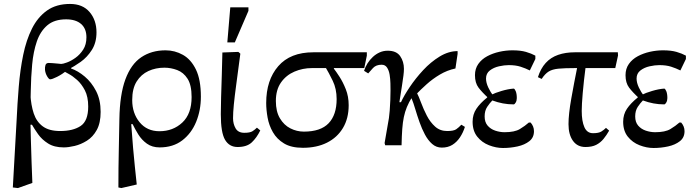

<svg xmlns="http://www.w3.org/2000/svg" viewBox="-20 -736 3518 973"><path d="M144 191 71 217 45 214 64 -123Q68 -210 75 -296Q82 -382 97.5 -457.5Q113 -533 142 -591Q171 -649 218 -682.5Q265 -716 335 -716Q399 -716 434 -675Q469 -634 469 -572Q469 -520 445.5 -483Q422 -446 389 -422.5Q356 -399 327 -385L321 -380Q294 -359 269 -346.5Q244 -334 234 -334Q228 -334 219 -349Q210 -364 208 -382Q207 -396 210.5 -406.5Q214 -417 227 -417Q232 -417 246.5 -416Q261 -415 275 -413.5Q289 -412 290 -412Q299 -412 319.5 -419.5Q340 -427 362.5 -443Q385 -459 401.5 -484.5Q418 -510 418 -547Q418 -591 391 -614.5Q364 -638 315 -638Q255 -638 219.5 -607.5Q184 -577 166.5 -525.5Q149 -474 143 -409.5Q137 -345 136 -277Q135 -209 133 -146L134 -123Q135 -82 136.5 -26.5Q138 29 140 86Q142 143 144 191ZM303 11Q255 11 223.5 -9Q192 -29 173 -56Q154 -83 142 -104H118L134 -259Q137 -203 151 -161Q165 -119 197 -95.5Q229 -72 285 -72Q350 -72 388.5 -97.5Q427 -123 427 -196Q427 -246 410 -278.5Q393 -311 370.5 -331Q348 -351 328 -361.5Q308 -372 302 -377L340 -398V-389Q375 -377 409.5 -348Q444 -319 467 -274.5Q490 -230 490 -169Q490 -113 470.5 -77.5Q451 -42 420.5 -23Q390 -4 358.5 3.5Q327 11 303 11Z M673 199 595 217 580 214Q580 114 582 25Q584 -64 585 -132Q587 -257 615.5 -334Q644 -411 696 -446Q748 -481 819 -481Q866 -481 907 -458Q948 -435 973 -383.5Q998 -332 998 -246Q998 -177 974 -118.5Q950 -60 903.5 -24.5Q857 11 789 11Q751 11 724.5 -8Q698 -27 681 -54.5Q664 -82 652 -107H645Q650 -37 654.5 14.5Q659 66 663.5 109Q668 152 673 199ZM788 -71Q857 -71 904 -115Q951 -159 951 -244Q951 -305 930.5 -337Q910 -369 878 -381Q846 -393 813 -393Q769 -393 732 -376Q695 -359 672.5 -323Q650 -287 650 -229Q650 -162 687.5 -116.5Q725 -71 788 -71Z M1184 9Q1142 9 1120.5 -27.5Q1099 -64 1099 -157Q1099 -192 1100.5 -244Q1102 -296 1104 -355.5Q1106 -415 1107 -470L1188 -473L1198 -464Q1186 -372 1177.5 -309.5Q1169 -247 1165 -206Q1161 -165 1161 -137Q1161 -108 1174 -85.5Q1187 -63 1218 -63Q1247 -63 1259.5 -71Q1272 -79 1282 -89L1299 -75Q1281 -38 1256 -14.5Q1231 9 1184 9ZM1170 -521H1132L1147 -699H1239V-681Z M1515 13Q1456 13 1419.5 -9Q1383 -31 1363 -66Q1343 -101 1336 -140.5Q1329 -180 1329 -214Q1329 -330 1390 -400.5Q1451 -471 1568 -471H1839V-454L1826 -391H1561Q1514 -391 1472 -373Q1430 -355 1404 -318Q1378 -281 1378 -224Q1378 -171 1398.5 -136.5Q1419 -102 1451.5 -85.5Q1484 -69 1520 -69Q1605 -69 1645.5 -111.5Q1686 -154 1686 -234Q1686 -286 1666 -327Q1646 -368 1628 -398L1672 -401V-388Q1683 -374 1700.5 -347Q1718 -320 1732.5 -283.5Q1747 -247 1747 -203Q1747 -136 1718 -87.5Q1689 -39 1637 -13Q1585 13 1515 13Z M2015 0H1932L1929 -11L1951 -138Q1953 -151 1955 -176Q1957 -201 1958 -228.5Q1959 -256 1959 -278Q1959 -292 1958.5 -314Q1958 -336 1954.5 -357.5Q1951 -379 1941.5 -393.5Q1932 -408 1914 -408Q1886 -408 1870.5 -391.5Q1855 -375 1846 -364L1825 -377Q1831 -397 1842.5 -415Q1854 -433 1869.5 -447.5Q1885 -462 1904 -470.5Q1923 -479 1945 -479Q1989 -479 2008 -451.5Q2027 -424 2027 -387Q2027 -373 2024.5 -353Q2022 -333 2017 -301Q2012 -269 2004 -218H2012Q2027 -251 2056.5 -295Q2086 -339 2124.5 -380.5Q2163 -422 2208 -449.5Q2253 -477 2299 -477V-463L2288 -389Q2246 -380 2209 -358Q2172 -336 2141.5 -308.5Q2111 -281 2088 -257L2069 -245Q2052 -218 2042 -193.5Q2032 -169 2026.5 -142.5Q2021 -116 2018.5 -82Q2016 -48 2015 0ZM2219 12Q2191 12 2170 -6.5Q2149 -25 2133.5 -54Q2118 -83 2106 -117Q2094 -151 2084.5 -183Q2075 -215 2066 -237H2054L2091 -269Q2102 -248 2114 -215.5Q2126 -183 2143 -150Q2160 -117 2185 -94.5Q2210 -72 2246 -72Q2279 -72 2292 -81Q2305 -90 2318 -104L2336 -93Q2327 -64 2311 -40Q2295 -16 2272.5 -2Q2250 12 2219 12Z M2529 14Q2494 14 2458 0Q2422 -14 2398.5 -43.5Q2375 -73 2375 -119Q2375 -156 2394 -184.5Q2413 -213 2449 -242V-249L2471 -256Q2488 -265 2521.5 -275Q2555 -285 2583 -287Q2588 -287 2593.5 -274Q2599 -261 2599 -239Q2599 -226 2593.5 -216.5Q2588 -207 2583 -207Q2555 -207 2528.5 -212Q2502 -217 2475 -227Q2462 -214 2449 -194.5Q2436 -175 2436 -146Q2436 -117 2451 -99.5Q2466 -82 2489.5 -74Q2513 -66 2537 -66Q2588 -66 2614.5 -82Q2641 -98 2660 -115H2669Q2677 -106 2681.5 -95Q2686 -84 2686 -71Q2686 -39 2662.5 -20.5Q2639 -2 2603 6Q2567 14 2529 14ZM2479 -253 2457 -237Q2423 -268 2405 -292Q2387 -316 2387 -355Q2387 -388 2404 -412Q2421 -436 2449 -451Q2477 -466 2510.5 -473.5Q2544 -481 2577 -481Q2618 -481 2645.5 -473Q2673 -465 2693 -454V-437L2665 -379Q2643 -390 2618 -398Q2593 -406 2558 -406Q2536 -406 2509 -400Q2482 -394 2462.5 -379Q2443 -364 2443 -338Q2443 -317 2454.5 -292.5Q2466 -268 2479 -253Z M2947 9Q2906 9 2883.5 -22.5Q2861 -54 2861 -107Q2861 -157 2875 -236Q2889 -315 2907 -404L2949 -407Q2938 -322 2933 -263.5Q2928 -205 2928 -174Q2928 -122 2941.5 -91.5Q2955 -61 2985 -61Q3014 -61 3027.5 -69.5Q3041 -78 3051 -88L3067 -74Q3054 -51 3038.5 -32Q3023 -13 3001.5 -2Q2980 9 2947 9ZM2725 -336 2706 -345Q2720 -389 2745.5 -417Q2771 -445 2808.5 -458Q2846 -471 2893 -471H3111L3112 -455L3098 -391H2896Q2841 -391 2810 -388Q2779 -385 2760.5 -373.5Q2742 -362 2725 -336Z M3292 14Q3257 14 3221 0Q3185 -14 3161.5 -43.5Q3138 -73 3138 -119Q3138 -156 3157 -184.5Q3176 -213 3212 -242V-249L3234 -256Q3251 -265 3284.5 -275Q3318 -285 3346 -287Q3351 -287 3356.5 -274Q3362 -261 3362 -239Q3362 -226 3356.5 -216.5Q3351 -207 3346 -207Q3318 -207 3291.5 -212Q3265 -217 3238 -227Q3225 -214 3212 -194.5Q3199 -175 3199 -146Q3199 -117 3214 -99.5Q3229 -82 3252.5 -74Q3276 -66 3300 -66Q3351 -66 3377.5 -82Q3404 -98 3423 -115H3432Q3440 -106 3444.5 -95Q3449 -84 3449 -71Q3449 -39 3425.5 -20.5Q3402 -2 3366 6Q3330 14 3292 14ZM3242 -253 3220 -237Q3186 -268 3168 -292Q3150 -316 3150 -355Q3150 -388 3167 -412Q3184 -436 3212 -451Q3240 -466 3273.5 -473.5Q3307 -481 3340 -481Q3381 -481 3408.5 -473Q3436 -465 3456 -454V-437L3428 -379Q3406 -390 3381 -398Q3356 -406 3321 -406Q3299 -406 3272 -400Q3245 -394 3225.5 -379Q3206 -364 3206 -338Q3206 -317 3217.5 -292.5Q3229 -268 3242 -253Z"/></svg>

Font: STIX Two Text
Style: Regular
Weight: 400
Designer: Ross Mills, John Hudson & Paul Hanslow, Tiro Typeworks Ltd; with prior portions MicroPress Inc., and Coen Hoffman.
Foundry: Tiro Typeworks Ltd
Version: Version 2.13 b171